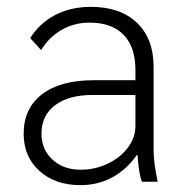

<svg xmlns="http://www.w3.org/2000/svg" viewBox="-20 -530 546 560"><path d="M49 -140Q49 -214 102.5 -255Q156 -296 253 -296H375V-326Q375 -393 340.5 -428.5Q306 -464 241 -464Q197 -464 160 -443Q123 -422 100 -384L68 -419Q96 -463 141.5 -486.5Q187 -510 245 -510Q331 -510 379.5 -463.5Q428 -417 428 -335V-91Q428 -56 440 0H394Q385 -22 381 -78H379Q350 -36 308 -13Q266 10 215 10Q141 10 95 -31.5Q49 -73 49 -140ZM375 -162V-253H250Q180 -253 140.5 -223Q101 -193 101 -140Q101 -94 133 -64.5Q165 -35 215 -35Q257 -35 294 -52.5Q331 -70 353 -99.5Q375 -129 375 -162Z"/></svg>

Font: Sarabun ExtraLight
Style: Regular
Weight: 275
Designer: Suppakit Chalermlarp | Katatrad Co.,Ltd.
Foundry: Cadson Demak Co.,Ltd.
Version: Version 1.000; ttfautohint (v1.6)